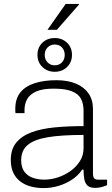

<svg xmlns="http://www.w3.org/2000/svg" viewBox="-20 -947 571 979"><path d="M202 12Q166 12 135.5 3.5Q105 -5 82.5 -22.5Q60 -40 47.5 -67Q35 -94 35 -131Q35 -186 63 -220Q91 -254 141 -272.5Q191 -291 259 -297.5Q327 -304 406 -304V-383Q406 -419 392.5 -444Q379 -469 345.5 -482Q312 -495 253 -495Q197 -495 164.5 -480.5Q132 -466 118.5 -441.5Q105 -417 105 -387V-370H59Q58 -375 58 -380Q58 -385 58 -392Q58 -444 84 -476Q110 -508 157.5 -523Q205 -538 267 -538Q326 -538 367.5 -520.5Q409 -503 431.5 -470.5Q454 -438 454 -392V-64Q454 -45 460 -38Q466 -31 479 -31H526V-3Q508 5 493 8Q478 11 465 11Q438 11 425.5 -1.5Q413 -14 409.5 -35.5Q406 -57 406 -82H399Q379 -52 347 -31Q315 -10 278 1Q241 12 202 12ZM206 -31Q240 -31 275 -42.5Q310 -54 339.5 -75Q369 -96 387.5 -125.5Q406 -155 406 -191V-259Q295 -259 225 -247.5Q155 -236 121.5 -208Q88 -180 88 -130Q88 -94 104 -72Q120 -50 147 -40.5Q174 -31 206 -31ZM259 -581Q221 -581 196 -605.5Q171 -630 171 -667Q171 -705 196 -729Q221 -753 259 -753Q297 -753 322 -729Q347 -705 347 -667Q347 -630 322 -605.5Q297 -581 259 -581ZM259 -614Q282 -614 296 -629Q310 -644 310 -667Q310 -690 296 -705Q282 -720 259 -720Q237 -720 222.5 -705Q208 -690 208 -667Q208 -644 222.5 -629Q237 -614 259 -614ZM222 -795 315 -927H382L383 -924L270 -795Z"/></svg>

Font: Archivo SemiBold Thin
Style: Regular
Weight: 250
Version: Version 2.001